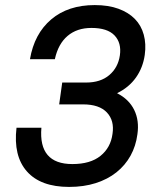

<svg xmlns="http://www.w3.org/2000/svg" viewBox="-20 -728 620 756"><path d="M252 8Q140 8 86 -53Q32 -114 45 -225H143Q131 -82 265 -82Q336 -82 376 -114.5Q416 -147 423 -201Q431 -253 401 -285Q371 -317 307 -317H213L225 -403H319Q376 -403 410.5 -432.5Q445 -462 452 -510Q459 -559 431 -588.5Q403 -618 340 -618Q283 -618 246 -586.5Q209 -555 196 -495H98Q115 -595 181.5 -651.5Q248 -708 353 -708Q407 -708 446.5 -693.5Q486 -679 511 -653.5Q536 -628 546 -591.5Q556 -555 550 -512Q543 -462 515.5 -423Q488 -384 441 -361Q488 -337 508.5 -295Q529 -253 521 -199Q515 -153 494 -115Q473 -77 438.5 -49.5Q404 -22 357 -7Q310 8 252 8Z"/></svg>

Font: Retni Sans Medium
Style: Italic
Weight: 500
Italic angle: -8°
Designer: Vitaly Kuzmin
Foundry: ParaType Ltd.
Version: Version 1.00;June 10, 2019;FontCreator 11.5.0.2425 64-bit; t